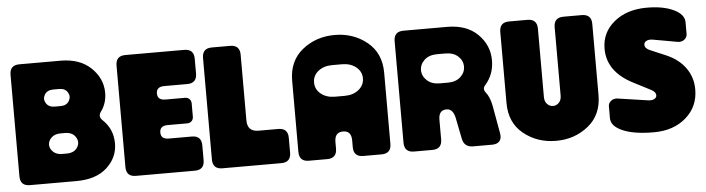

<svg xmlns="http://www.w3.org/2000/svg" viewBox="-45 -904 4074 1108"><g transform="rotate(-5 1991.5 -350.0)"><path d="M34 -644Q34 -700 90 -700H328Q440 -700 504.5 -638Q569 -576 569 -493Q569 -432 534 -385Q517 -360 538 -339Q600 -282 600 -197Q600 -116 537 -58Q474 0 359 0H90Q34 0 34 -56ZM272 -439H306Q341 -439 355.5 -464Q370 -489 355.5 -513.5Q341 -538 306 -538H272Q237 -538 222 -513.5Q207 -489 222 -464Q237 -439 272 -439ZM292 -163H317Q361 -163 379.5 -192.5Q398 -222 379.5 -252Q361 -282 317 -282H292Q258 -282 239 -263.5Q220 -245 220 -222.5Q220 -200 239 -181.5Q258 -163 292 -163Z M648 -644Q648 -700 704 -700H1045Q1101 -700 1101 -644V-558Q1101 -502 1045 -502H912Q866 -502 866 -463Q866 -424 912 -424H1025Q1041 -424 1051 -414Q1061 -404 1061 -388V-312Q1061 -296 1051 -286Q1041 -276 1025 -276H912Q866 -276 866 -237Q866 -198 912 -198H1045Q1101 -198 1101 -142V-56Q1101 0 1045 0H704Q648 0 648 -56Z M1149 -644Q1149 -700 1205 -700H1311Q1367 -700 1367 -644V-263Q1367 -198 1432 -198H1546Q1602 -198 1602 -142V-56Q1602 0 1546 0H1205Q1149 0 1149 -56Z M1650 -468Q1650 -582 1729 -646Q1808 -710 1917 -710Q2025 -710 2104 -646Q2183 -582 2183 -468V-56Q2183 0 2127 0H2021Q1965 0 1965 -56V-95Q1965 -151 1917 -151Q1868 -151 1868 -95V-56Q1868 0 1812 0H1706Q1650 0 1650 -56ZM1888 -355H1945Q1994 -355 2026 -381Q2058 -407 2058 -447Q2058 -486 2026 -512Q1994 -538 1945 -538H1888Q1839 -538 1807 -512.5Q1775 -487 1775 -447Q1775 -407 1807 -381Q1839 -355 1888 -355Z M2259 -644Q2259 -700 2315 -700H2568Q2681 -700 2745 -636.5Q2809 -573 2809 -485Q2809 -404 2757 -345Q2739 -325 2758 -302Q2780 -275 2790 -223L2819 -61Q2824 -32 2810.5 -16Q2797 0 2768 0H2657Q2606 0 2596 -50L2572 -170Q2561 -226 2523 -226Q2477 -226 2477 -170V-56Q2477 0 2421 0H2315Q2259 0 2259 -56ZM2497 -379H2544Q2591 -379 2618 -404Q2645 -429 2645 -464Q2645 -498 2618 -523Q2591 -548 2544 -548H2497Q2450 -548 2423 -523Q2396 -498 2396 -464Q2396 -430 2423.5 -404.5Q2451 -379 2497 -379Z M2871 -644Q2871 -700 2927 -700H3033Q3089 -700 3089 -644V-248Q3089 -222 3103.5 -207Q3118 -192 3138 -192Q3157 -192 3171.5 -207Q3186 -222 3186 -248V-644Q3186 -700 3242 -700H3348Q3404 -700 3404 -644V-232Q3404 -118 3325 -54Q3246 10 3138 10Q3029 10 2950 -54Q2871 -118 2871 -232Z M3608 -287Q3462 -362 3462 -495Q3462 -589 3535.5 -649.5Q3609 -710 3725 -710Q3820 -710 3880.5 -681Q3941 -652 3941 -607V-538Q3941 -520 3925 -507Q3909 -494 3885 -498L3745 -523Q3721 -527 3707 -519.5Q3693 -512 3693 -498Q3693 -477 3721 -465L3813 -426Q3885 -395 3924 -340.5Q3963 -286 3963 -216Q3963 -116 3890.5 -53Q3818 10 3704 10Q3589 10 3523.5 -18.5Q3458 -47 3458 -93V-162Q3458 -180 3474 -193Q3490 -206 3514 -202L3684 -177Q3708 -173 3722 -180.5Q3736 -188 3736 -201Q3736 -222 3707 -236Z"/></g></svg>

Font: LT Crewmate
Style: Regular
Weight: 400
Designer: Daniel Lyons
Foundry: LyonsType
Version: Version 1.001;FEAKit 1.0